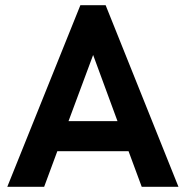

<svg xmlns="http://www.w3.org/2000/svg" viewBox="-20 -717 714 737"><path d="M288.5 -697H385.5L665 0H524L473.5 -136.5H200L149.5 0H8ZM431 -252 337.5 -506 243 -252Z"/></svg>

Font: HK Grotesk
Style: Bold
Weight: 700
Designer: Alfredo Marco Pradil
Foundry: Hanken Design Co.
Version: Version 3.001